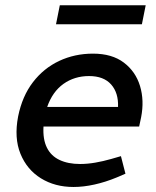

<svg xmlns="http://www.w3.org/2000/svg" viewBox="-20 -719 605 746"><path d="M265.6 7.5Q193.5 7.5 139 -26.2Q84.6 -59.9 59.5 -121.5Q34.4 -183 50.4 -266.5Q66.3 -345.3 107.9 -399.5Q149.4 -453.7 209.8 -482.2Q270.2 -510.6 341.2 -510.6Q415.2 -510.6 461 -475.9Q506.9 -441.2 524 -385Q541.1 -328.7 528.3 -263.2L520.7 -227.5H149Q146.1 -177.7 162.2 -145.4Q178.2 -113.1 211.4 -97.5Q244.5 -81.8 291.1 -81.8Q319.2 -81.8 349.6 -87Q380.1 -92.2 411.9 -101.3L449.9 -112.3L467.4 -44.1L432.6 -29.2Q389.8 -11.5 347 -2Q304.2 7.5 265.6 7.5ZM163.3 -303.4H438.6Q440.8 -357.9 411.9 -390.7Q382.9 -423.5 326.1 -423.5Q269.3 -423.5 226.5 -393Q183.7 -362.4 163.3 -303.4ZM197.6 -624.6 212.4 -698.6H546.1L531.3 -624.6Z"/></svg>

Font: REM Medium
Style: Italic
Weight: 500
Italic angle: -11°
Designer: Octavio Pardo
Foundry: Ashler Design
Version: Version 1.005;gftools[0.9.28]